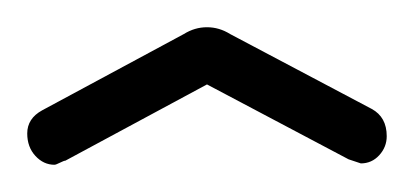

<svg xmlns="http://www.w3.org/2000/svg" viewBox="-20 -717 304 141"><path d="M0 -619Q0 -630 11 -636L115 -692Q123 -697 132 -697Q141 -697 149 -692L253 -637Q264 -631 264 -617Q264 -609 258.5 -603Q253 -597 245 -597L236 -600L132 -655L28 -599Q27 -599 24 -597.5Q21 -596 20 -596Q12 -596 6 -602.5Q0 -609 0 -619Z"/></svg>

Font: Terminal Dosis
Style: Light
Weight: 300
Designer: EdgarTolentino, PabloImpallari, IginoMarini
Foundry: EdgarTolentino, PabloImpallari, IginoMarini
Version: Version 1.006